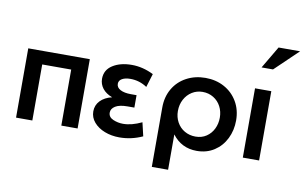

<svg xmlns="http://www.w3.org/2000/svg" viewBox="-95 -1005 2164 1370"><g transform="rotate(10 987.5 -320.0)"><path d="M61 -502V0H179V-406H389V0H507V-502Z M820 -89Q882 -89 955 -124L978 -26Q897 11 811 11Q753 11 704 -8Q655 -27 625.5 -61.5Q596 -96 596 -140Q596 -185 626.5 -217Q657 -249 711 -262Q665 -279 641 -310Q617 -341 617 -380Q617 -444 672 -479Q727 -514 810 -514Q890 -514 968 -475L938 -377Q883 -414 817 -414Q780 -414 757 -401Q734 -388 734 -364Q734 -337 762.5 -322Q791 -307 839 -307H880V-217H831Q772 -217 742.5 -198.5Q713 -180 713 -152Q713 -119 747.5 -104Q782 -89 820 -89Z M1493 -252Q1493 -296 1474 -332.5Q1455 -369 1420 -390.5Q1385 -412 1341 -412Q1299 -412 1264.5 -390.5Q1230 -369 1210 -331.5Q1190 -294 1190 -247Q1190 -203 1210 -166.5Q1230 -130 1265.5 -109.5Q1301 -89 1345 -89Q1390 -89 1423.5 -111.5Q1457 -134 1475 -171Q1493 -208 1493 -252ZM1344 -514Q1420 -514 1480.5 -481Q1541 -448 1576 -388.5Q1611 -329 1611 -252Q1611 -181 1581.5 -121Q1552 -61 1497.5 -25.5Q1443 10 1371 10Q1260 10 1194 -78V178H1076V-252Q1076 -329 1110.5 -388.5Q1145 -448 1206.5 -481Q1268 -514 1344 -514Z M1822 -502H1704V0H1822ZM1724 -657H1807L1975 -818H1819Z"/></g></svg>

Font: Geom Medium
Style: Bold
Weight: 500
Version: Version 1.102